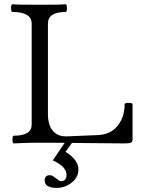

<svg xmlns="http://www.w3.org/2000/svg" viewBox="-20 -686 696 923"><path d="M356.9 128.9Q356.9 169.4 319.3 195.8Q290 217.3 252.9 217.3Q194.8 217.3 194.8 182.1Q194.8 156.2 219.7 156.2Q231 156.2 247.6 169.9Q265.6 185.1 272.5 185.1Q299.8 185.1 299.8 154.3Q299.8 115.2 233.9 85L291 0.5Q209.5 0 162.8 0Q116.2 0 46.4 3.4Q40 3.4 40 -15.1Q40 -33.7 46.4 -33.7Q132.3 -33.7 132.3 -86.4V-572.3Q132.3 -628.4 40 -628.4Q33.2 -628.4 33.2 -647Q33.2 -665.5 40 -665.5Q62 -663.1 167.7 -663.1Q273.4 -663.1 295.4 -665.5Q301.8 -665.5 301.8 -647Q301.8 -628.4 295.4 -628.4Q210.4 -628.4 210.4 -572.3V-135.3Q210.4 -110.4 217.5 -87.2Q224.6 -64 244.4 -47.1Q264.2 -30.3 297.4 -30.3L450.2 -36.6Q511.2 -39.1 545.2 -81.1Q579.1 -123 579.1 -185.1Q579.1 -191.4 598.1 -191.4Q617.2 -191.4 617.2 -185.1V-13.2Q617.2 0.5 599.6 2.4Q592.8 3.4 577.6 3.4Q507.8 2.9 366.7 1.5Q345.2 1.5 326.2 1L294.9 43.9Q356.9 82 356.9 128.9Z"/></svg>

Font: Junicode
Style: Regular
Weight: 400
Designer: Peter S. Baker
Foundry: Briery Creek Software
Version: Version 0.7.2